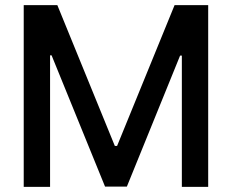

<svg xmlns="http://www.w3.org/2000/svg" viewBox="-20 -727 902 747"><path d="M203.1 -707 426.8 -159.2H435.5L659.2 -707H790V0H687.5V-510.7H680.7L473.6 -1H388.7L180.7 -511.7H174.8V0H72.3V-707Z"/></svg>

Font: Pretendard JP Medium
Style: Regular
Weight: 500
Designer: Base glyphs from Inter by Rasmus Andersson; Hangeul glyphs from Noto Sans CJK(Source Han Sans) by Jang Soo-young and Kan
Foundry: Kil Hyung-jin
Version: Version 1.309